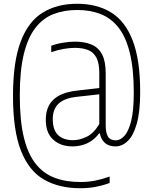

<svg xmlns="http://www.w3.org/2000/svg" viewBox="-20 -769 813 1019"><path d="M407 230Q293 230 213 183.8Q133 137.5 91 30.2Q49 -77 49 -260Q49 -441 89.8 -548.2Q130.5 -655.5 206.8 -702.2Q283 -749 389 -749Q494.5 -749 569.5 -703Q644.5 -657 684.2 -554Q724 -451 724 -280Q724 -176.5 706 -113Q688 -49.5 658.2 -20.8Q628.5 8 593 8Q557 8 536.2 -11.2Q515.5 -30.5 510 -61H506Q480.5 -26.5 444.2 -9.2Q408 8 365 8Q302 8 262.5 -27.8Q223 -63.5 223 -133Q223 -202 263.5 -240.2Q304 -278.5 387 -288L525 -304L530 -271L386 -255Q321 -247.5 290.5 -218.5Q260 -189.5 260 -137Q260 -79.5 288.2 -52.2Q316.5 -25 368 -25Q402.5 -25 440.2 -43.2Q478 -61.5 507 -111V-381Q507 -433.5 491.8 -462.8Q476.5 -492 447.5 -503.5Q418.5 -515 377 -515Q351.5 -515 318.8 -509.5Q286 -504 252 -492V-526Q279 -536.5 314 -542.2Q349 -548 378 -548Q430 -548 466.5 -532.2Q503 -516.5 522 -479.8Q541 -443 541 -380V-103Q541 -64 553 -44Q565 -24 595 -24Q617.5 -24 639.5 -47Q661.5 -70 675.8 -125.2Q690 -180.5 690 -277Q690 -402.5 669.2 -487.2Q648.5 -572 609.2 -622.2Q570 -672.5 514.5 -694.2Q459 -716 389 -716Q319.5 -716 263.2 -694Q207 -672 167.2 -620.2Q127.5 -568.5 106.2 -481Q85 -393.5 85 -262Q85 -129 106.5 -40.2Q128 48.5 169.5 100.5Q211 152.5 270.8 174.8Q330.5 197 407 197Q448.5 197 485.8 189.5Q523 182 562 168V202Q530.5 214 491 222Q451.5 230 407 230Z"/></svg>

Font: Encode Sans Condensed Thin
Style: Regular
Weight: 100
Width: 3
Designer: Multiple Designers
Foundry: Impallari Type
Version: Version 3.002